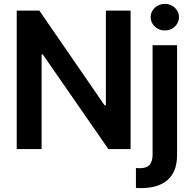

<svg xmlns="http://www.w3.org/2000/svg" viewBox="-20 -761 983 980"><path d="M646.5 0H533.2L198.2 -483.4H192.4V0H65.4V-707H180.7L513.7 -223.6H520.5V-707H646.5ZM883.8 -530.3V30.3Q883.8 114.7 836.2 157Q788.6 199.2 699.2 199.2Q683.6 199.2 673.8 198.2V96.7Q680.7 97.7 692.4 97.7Q727.5 97.7 743.2 80.6Q758.8 63.5 758.8 29.3V-530.3ZM749 -673.8Q749 -691.9 758.8 -707.5Q768.6 -723.1 785.4 -732.2Q802.2 -741.2 821.3 -741.2Q840.8 -741.2 857.4 -732.2Q874 -723.1 883.8 -707.5Q893.6 -691.9 893.6 -673.8Q893.6 -655.3 883.8 -639.4Q874 -623.5 857.4 -614.5Q840.8 -605.5 821.3 -605.5Q802.2 -605.5 785.4 -614.5Q768.6 -623.5 758.8 -639.4Q749 -655.3 749 -673.8Z"/></svg>

Font: Pretendard JP SemiBold
Style: Regular
Weight: 600
Designer: Base glyphs from Inter by Rasmus Andersson; Hangeul glyphs from Noto Sans CJK(Source Han Sans) by Jang Soo-young and Kan
Foundry: Kil Hyung-jin
Version: Version 1.309